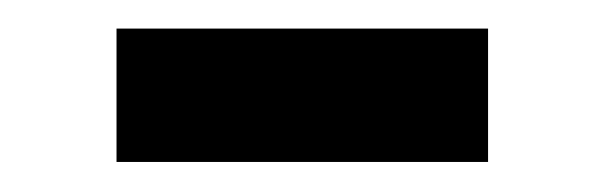

<svg xmlns="http://www.w3.org/2000/svg" viewBox="-20 -366 412 131"><path d="M59.5 -346.5H313V-255.5H59.5Z"/></svg>

Font: Lato SemiBold
Style: Regular
Weight: 600
Designer: Lukasz Dziedzic with Adam Twardoch and Botio Nikoltchev
Foundry: tyPoland Lukasz Dziedzic
Version: Version 2.015; 2015-08-06; http://www.latofonts.com/